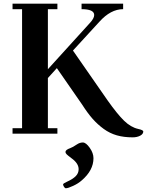

<svg xmlns="http://www.w3.org/2000/svg" viewBox="-20 -713 790 1024"><path d="M316.4 270.5Q316.4 265.6 337.9 255.9Q368.2 242.2 383.8 226.6Q399.4 210.9 399.4 189.5Q399.4 158.2 361.3 130.9Q342.8 117.2 335.9 110.4Q329.1 103.5 329.1 97.7Q329.1 85.9 354.5 77.1Q368.2 72.3 389.6 57.6Q405.3 46.9 421.9 46.9Q438.5 46.9 458.5 75.2Q478.5 103.5 478.5 130.9Q478.5 195.3 416 249Q397.5 265.6 370.1 278.3Q342.8 291 331.1 291Q326.2 291 321.3 283.2Q316.4 275.4 316.4 270.5ZM46.9 0V-29.3H97.7V-664.1H46.9V-693.4H286.1V-664.1H235.4V-343.8L457 -587.9Q482.4 -614.3 482.4 -632.8Q482.4 -664.1 415 -664.1V-693.4H636.7V-664.1Q570.3 -664.1 509.8 -596.7L369.1 -443.4L553.7 -177.7Q605.5 -104.5 641.6 -69.3Q677.7 -34.2 716.8 -25.4Q744.1 -19.5 744.1 -11.7Q744.1 2 727.5 10.7Q710.9 19.5 687.5 19.5Q640.6 19.5 603 8.8Q565.4 -2 533.2 -25.4Q501 -48.8 474.1 -79.1Q447.3 -109.4 418 -155.3L283.2 -349.6L235.4 -296.9V-29.3H286.1V0Z"/></svg>

Font: Monomakh Unicode TT
Style: Medium
Weight: 500
Designer: Alexey Kryukov, Aleksandr Andreev
Version: Version 1.1